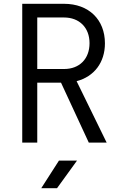

<svg xmlns="http://www.w3.org/2000/svg" viewBox="-20 -750 640 1010"><path d="M176 0V-315H301L447 0H541L383 -323C475 -347 532 -421 532 -522C532 -647 447 -730 317 -730H97V0ZM176 -658H317C397 -658 451 -605 451 -523C451 -440 398 -387 317 -387H176ZM280 240 385 95H290L197 240Z"/></svg>

Font: Tekne LDO Light
Style: Regular
Weight: 300
Monospace: yes
Designer: Alessio Laiso, Mario Rullo, Paolo Rosset
Foundry: Alessio Laiso
Version: Version 1.000;hotconv 1.0.109;makeotfexe 2.5.65596